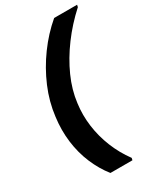

<svg xmlns="http://www.w3.org/2000/svg" viewBox="-227 -880 930 1095"><g transform="rotate(-30 238.0 -333.0)"><path d="M161 130Q118 76 88.5 6.5Q59 -63 49 -142Q39 -221 50 -304Q61 -397 99 -486.5Q137 -576 195 -655.5Q253 -735 325 -796H476L473 -782Q398 -714 339.5 -635Q281 -556 244 -473.5Q207 -391 197 -309Q187 -235 197 -160.5Q207 -86 235.5 -15.5Q264 55 309 116L306 130Z"/></g></svg>

Font: DM Sans 36pt Black
Style: Italic
Weight: 900
Italic angle: -10°
Designer: Colophon Foundry, Jonny Pinhorn
Foundry: Colophon Foundry
Version: Version 4.004;gftools[0.9.30]